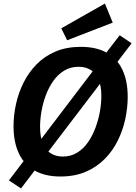

<svg xmlns="http://www.w3.org/2000/svg" viewBox="-20 -979 765 1078"><path d="M319 12Q234 12 175 -21Q116 -54 86 -117.5Q56 -181 56 -271Q56 -332 70 -395.5Q84 -459 113 -516.5Q142 -574 186.5 -619Q231 -664 292.5 -690Q354 -716 434 -716Q520 -716 578.5 -683.5Q637 -651 667 -588Q697 -525 697 -435Q697 -374 683.5 -311Q670 -248 641.5 -190Q613 -132 568 -86.5Q523 -41 461.5 -14.5Q400 12 319 12ZM332 -100Q378 -100 413.5 -122Q449 -144 474.5 -181Q500 -218 516.5 -263Q533 -308 541 -353.5Q549 -399 549 -439Q549 -497 533 -533.5Q517 -570 488.5 -587Q460 -604 422 -604Q375 -604 339.5 -582Q304 -560 278.5 -523.5Q253 -487 236.5 -442Q220 -397 212.5 -352Q205 -307 205 -267Q205 -209 221 -172Q237 -135 266 -117.5Q295 -100 332 -100ZM98 79 30 34 170 -150 182 -160 547 -640 551 -650 652 -781 719 -736 619 -605 606 -593 224 -92 222 -84ZM357 -753 324 -820 569 -959 613 -852Z"/></svg>

Font: Bitter Thin
Style: Bold Italic
Weight: 700
Italic angle: -9°
Version: Version 3.021